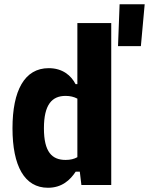

<svg xmlns="http://www.w3.org/2000/svg" viewBox="-20 -874 704 907"><path d="M39 -268C39 -89.5 96 13 206.5 13C272.5 13 311.5 -23.5 337.5 -63H357L364.5 0H505.5V-765H345.5V-476.5H337C316.5 -516.5 276.5 -552 210 -552C96 -552 39 -446.5 39 -268ZM537.5 -656H645.5L663.5 -854H545ZM187.5 -268C187.5 -380 225.5 -421 290 -421C311.5 -421 329.5 -416.5 345.5 -408V-131.5C330.5 -123 312.5 -118.5 290 -118.5C225.5 -118.5 187.5 -156 187.5 -268Z"/></svg>

Font: Monaspace Neon ExtraBold
Style: Regular
Weight: 800
Designer: Riley Cran & the Lettermatic Team
Foundry: Lettermatic
Version: Version 1.200 (Monaspace Neon)